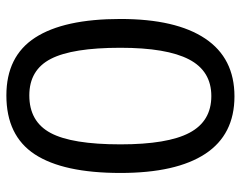

<svg xmlns="http://www.w3.org/2000/svg" viewBox="-96 -642 748 596"><g transform="rotate(-90 278.0 -344.0)"><path d="M517.1 -344.2Q517.1 -171.9 456.3 -81.1Q395.5 9.8 276.9 9.8Q158.2 9.8 98.6 -80.6Q39.1 -170.9 39.1 -344.2Q39.1 -521.5 96.9 -609.9Q154.8 -698.2 279.8 -698.2Q401.4 -698.2 459.2 -608.9Q517.1 -519.5 517.1 -344.2ZM427.7 -344.2Q427.7 -493.2 393.3 -560.1Q358.9 -627 279.8 -627Q198.7 -627 163.3 -561Q127.9 -495.1 127.9 -344.2Q127.9 -197.8 163.8 -129.9Q199.7 -62 277.8 -62Q355.5 -62 391.6 -131.3Q427.7 -200.7 427.7 -344.2Z"/></g></svg>

Font: Arimo Nerd Font
Style: Regular
Weight: 400
Designer: Steve Matteson
Foundry: Monotype Imaging Inc.
Version: Version 1.33;Nerd Fonts 3.2.1